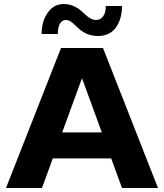

<svg xmlns="http://www.w3.org/2000/svg" viewBox="-20 -940 820 960"><path d="M770 0H590L536 -148H244L190 0H10L285 -700H495ZM489 -278 390 -549 291 -278ZM469 -760Q438 -760 412.5 -771.5Q387 -783 362 -808Q345 -825 333.5 -832.5Q322 -840 309 -840Q290 -840 279.5 -821.5Q269 -803 269 -770H188Q188 -833 218.5 -876.5Q249 -920 299 -920Q352 -920 398 -875Q433 -840 460 -840Q482 -840 495.5 -858Q509 -876 509 -910H590Q590 -845 559.5 -802.5Q529 -760 469 -760Z"/></svg>

Font: Goli Bold
Style: Regular
Weight: 700
Designer: jaikishan Patel
Foundry: MagicType
Version: Version 1.000